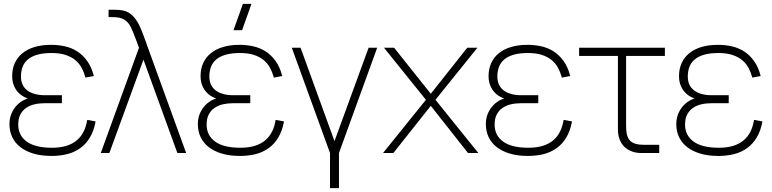

<svg xmlns="http://www.w3.org/2000/svg" viewBox="-20 -785 3958 985"><path d="M244.5 15Q287 15 324.3 5.8Q361.5 -3.5 391 -24.5Q420.5 -45.5 441 -79.2Q461.5 -113 470.5 -162L427.5 -170Q422 -136 408.8 -109.5Q395.5 -83 373.3 -64.5Q351 -46 319.5 -36.5Q288 -27 246.5 -27Q160.5 -27 117 -58.8Q73.5 -90.5 73.5 -146Q73.5 -176.5 84.3 -197.2Q95 -218 113.5 -231Q132 -244 156.8 -249.8Q181.5 -255.5 209.5 -255.5H297.5V-296.5H209.5Q182.5 -296.5 160 -302.5Q137.5 -308.5 121.3 -320.2Q105 -332 96.3 -350Q87.5 -368 87.5 -392Q87.5 -420 96 -442.2Q104.5 -464.5 123.3 -480.2Q142 -496 171.8 -504.5Q201.5 -513 244.5 -513Q286 -513 315.5 -503.5Q345 -494 365.5 -477.2Q386 -460.5 398.5 -437.5Q411 -414.5 418.5 -387L461.5 -395Q449.5 -441 427.5 -471.8Q405.5 -502.5 376.8 -521Q348 -539.5 313.8 -547.2Q279.5 -555 242.5 -555Q194.5 -555 157.3 -543.8Q120 -532.5 94.5 -511.5Q69 -490.5 55.8 -461Q42.5 -431.5 42.5 -395Q42.5 -368 50.8 -347Q59 -326 73.5 -310.8Q88 -295.5 107.5 -286Q127 -276.5 149.5 -272.5L149 -284Q127 -283.5 105.5 -273.2Q84 -263 66.8 -245.2Q49.5 -227.5 39 -202.8Q28.5 -178 28.5 -148Q28.5 -111.5 42.8 -81.5Q57 -51.5 84.8 -30Q112.5 -8.5 152.5 3.2Q192.5 15 244.5 15Z M693 -540Q689.5 -549.5 686.2 -558.2Q683 -567 680 -575.5Q662 -624.5 650.2 -647.8Q638.5 -671 618 -684Q597.5 -697 562 -697H537V-735H567Q594.5 -735 612 -731Q642 -724.5 663.2 -701.5Q684.5 -678.5 698 -648Q711.5 -617.5 730.5 -564.5Q732.5 -558.5 734.5 -552.2Q736.5 -546 739 -540L935 0H890L716 -479L541 0H497Z M1222 -630H1178L1226 -765H1270ZM1211 15Q1159.5 15 1119.2 3.2Q1079 -8.5 1051.2 -30Q1023.5 -51.5 1009.2 -81.5Q995 -111.5 995 -148Q995 -178 1005.5 -202.8Q1016 -227.5 1033.2 -245.2Q1050.5 -263 1072 -273.2Q1093.5 -283.5 1115.5 -284L1116 -272.5Q1093.5 -276.5 1074 -286Q1054.5 -295.5 1040 -310.8Q1025.5 -326 1017.2 -347Q1009 -368 1009 -395Q1009 -431.5 1022.2 -461Q1035.5 -490.5 1061 -511.5Q1086.5 -532.5 1123.8 -543.8Q1161 -555 1209 -555Q1246 -555 1280.2 -547.2Q1314.5 -539.5 1343.2 -521Q1372 -502.5 1394 -471.8Q1416 -441 1428 -395L1385 -387Q1377.5 -414.5 1365 -437.5Q1352.5 -460.5 1332 -477.2Q1311.5 -494 1282 -503.5Q1252.5 -513 1211 -513Q1168.5 -513 1138.5 -504.5Q1108.5 -496 1089.8 -480.2Q1071 -464.5 1062.5 -442.2Q1054 -420 1054 -392Q1054 -368 1062.8 -350Q1071.5 -332 1087.8 -320.2Q1104 -308.5 1126.5 -302.5Q1149 -296.5 1176 -296.5H1264V-255.5H1176Q1148 -255.5 1123.2 -249.8Q1098.5 -244 1080 -231Q1061.5 -218 1050.8 -197.2Q1040 -176.5 1040 -146Q1040 -90.5 1083.5 -58.8Q1127 -27 1213 -27Q1254.5 -27 1286 -36.5Q1317.5 -46 1339.8 -64.5Q1362 -83 1375.5 -109.5Q1389 -136 1394 -170L1437 -162Q1428 -113 1407.5 -79.2Q1387 -45.5 1357.5 -24.5Q1328 -3.5 1291 5.8Q1254 15 1211 15Z M1673 180V0L1477 -540H1522L1696 -61L1871 -540H1915L1719 0V180Z M1945 0 2165 -273 1950 -540H2002L2190 -304L2377 -540H2429L2214 -273L2434 0H2381L2190 -242L1998 0Z M2688.5 15Q2731 15 2768.3 5.8Q2805.5 -3.5 2835 -24.5Q2864.5 -45.5 2885 -79.2Q2905.5 -113 2914.5 -162L2871.5 -170Q2866 -136 2852.8 -109.5Q2839.5 -83 2817.3 -64.5Q2795 -46 2763.5 -36.5Q2732 -27 2690.5 -27Q2604.5 -27 2561 -58.8Q2517.5 -90.5 2517.5 -146Q2517.5 -176.5 2528.3 -197.2Q2539 -218 2557.5 -231Q2576 -244 2600.8 -249.8Q2625.5 -255.5 2653.5 -255.5H2741.5V-296.5H2653.5Q2626.5 -296.5 2604 -302.5Q2581.5 -308.5 2565.3 -320.2Q2549 -332 2540.3 -350Q2531.5 -368 2531.5 -392Q2531.5 -420 2540 -442.2Q2548.5 -464.5 2567.3 -480.2Q2586 -496 2615.8 -504.5Q2645.5 -513 2688.5 -513Q2730 -513 2759.5 -503.5Q2789 -494 2809.5 -477.2Q2830 -460.5 2842.5 -437.5Q2855 -414.5 2862.5 -387L2905.5 -395Q2893.5 -441 2871.5 -471.8Q2849.5 -502.5 2820.8 -521Q2792 -539.5 2757.8 -547.2Q2723.5 -555 2686.5 -555Q2638.5 -555 2601.3 -543.8Q2564 -532.5 2538.5 -511.5Q2513 -490.5 2499.8 -461Q2486.5 -431.5 2486.5 -395Q2486.5 -368 2494.8 -347Q2503 -326 2517.5 -310.8Q2532 -295.5 2551.5 -286Q2571 -276.5 2593.5 -272.5L2593 -284Q2571 -283.5 2549.5 -273.2Q2528 -263 2510.8 -245.2Q2493.5 -227.5 2483 -202.8Q2472.5 -178 2472.5 -148Q2472.5 -111.5 2486.8 -81.5Q2501 -51.5 2528.8 -30Q2556.5 -8.5 2596.5 3.2Q2636.5 15 2688.5 15Z M2951 -498H3391V-540H2951ZM3362 -42H3286Q3259.5 -42 3241.5 -47Q3223.5 -52 3212.5 -63.2Q3201.5 -74.5 3196.8 -92.8Q3192 -111 3192 -138V-540H3150V-131V-120.5Q3150 -93 3158.5 -70.5Q3167 -48 3182.5 -32.5Q3198 -17 3220.5 -8.5Q3243 0 3270.5 0H3281H3362Z M3665.5 15Q3708 15 3745.3 5.8Q3782.5 -3.5 3812 -24.5Q3841.5 -45.5 3862 -79.2Q3882.5 -113 3891.5 -162L3848.5 -170Q3843 -136 3829.8 -109.5Q3816.5 -83 3794.3 -64.5Q3772 -46 3740.5 -36.5Q3709 -27 3667.5 -27Q3581.5 -27 3538 -58.8Q3494.5 -90.5 3494.5 -146Q3494.5 -176.5 3505.3 -197.2Q3516 -218 3534.5 -231Q3553 -244 3577.8 -249.8Q3602.5 -255.5 3630.5 -255.5H3718.5V-296.5H3630.5Q3603.5 -296.5 3581 -302.5Q3558.5 -308.5 3542.3 -320.2Q3526 -332 3517.3 -350Q3508.5 -368 3508.5 -392Q3508.5 -420 3517 -442.2Q3525.5 -464.5 3544.3 -480.2Q3563 -496 3592.8 -504.5Q3622.5 -513 3665.5 -513Q3707 -513 3736.5 -503.5Q3766 -494 3786.5 -477.2Q3807 -460.5 3819.5 -437.5Q3832 -414.5 3839.5 -387L3882.5 -395Q3870.5 -441 3848.5 -471.8Q3826.5 -502.5 3797.8 -521Q3769 -539.5 3734.8 -547.2Q3700.5 -555 3663.5 -555Q3615.5 -555 3578.3 -543.8Q3541 -532.5 3515.5 -511.5Q3490 -490.5 3476.8 -461Q3463.5 -431.5 3463.5 -395Q3463.5 -368 3471.8 -347Q3480 -326 3494.5 -310.8Q3509 -295.5 3528.5 -286Q3548 -276.5 3570.5 -272.5L3570 -284Q3548 -283.5 3526.5 -273.2Q3505 -263 3487.8 -245.2Q3470.5 -227.5 3460 -202.8Q3449.5 -178 3449.5 -148Q3449.5 -111.5 3463.8 -81.5Q3478 -51.5 3505.8 -30Q3533.5 -8.5 3573.5 3.2Q3613.5 15 3665.5 15Z"/></svg>

Font: Vela Sans GX ExtLt
Style: Regular
Weight: 200
Designer: Principal design: Mikhail Sharanda - project Manrope.
Design modification: Ravid Balaliev
Foundry: Mikhail Sharanda
Version: Version 1.001